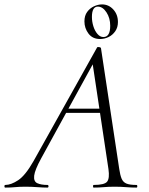

<svg xmlns="http://www.w3.org/2000/svg" viewBox="-58 -851 677 871"><path d="M-34 0Q-38 0 -38 -6Q-38 -12 -34 -12Q-8 -12 24.5 -33.5Q57 -55 94 -120L382 -635Q384 -639 391.5 -637.5Q399 -636 400 -633L483 -84Q487 -57 493.5 -41Q500 -25 515 -18.5Q530 -12 561 -12Q565 -12 565 -6Q565 0 561 0Q538 0 514 -2Q490 -4 462 -4Q434 -4 412.5 -2Q391 0 367 0Q364 0 364 -6Q364 -12 367 -12Q416 -12 428 -27Q440 -42 434 -84L361 -570L378 -587L129 -133Q100 -80 97 -54Q94 -28 111 -20Q128 -12 158 -12Q162 -12 162 -6Q162 0 157 0Q138 0 111 -2Q84 -4 58 -4Q29 -4 10.5 -2Q-8 0 -34 0ZM226 -339 241 -358H428L430 -339ZM396 -674Q362 -674 343.5 -698.5Q325 -723 325 -754Q325 -780 337.5 -797Q350 -814 368.5 -822.5Q387 -831 405 -831Q435 -831 456 -808Q477 -785 477 -751Q477 -727 465 -709.5Q453 -692 434.5 -683Q416 -674 396 -674ZM411 -683Q442 -683 442 -734Q442 -769 425 -795Q408 -821 386 -821Q359 -821 359 -774Q359 -753 365.5 -732Q372 -711 384 -697Q396 -683 411 -683Z"/></svg>

Font: Cormorant Light
Style: Italic
Weight: 300
Italic angle: -10°
Designer: Christian Thalmann (Catharsis Fonts)
Foundry: Catharsis Fonts
Version: Version 4.000